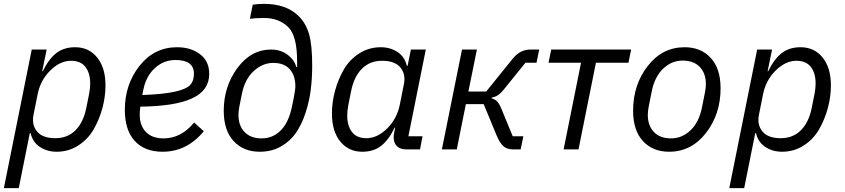

<svg xmlns="http://www.w3.org/2000/svg" viewBox="-24 -772 4364 992"><path d="M-4 200 140 -516H217L194 -404H197Q229 -469 268 -498.5Q307 -528 364 -528Q435 -528 478 -475Q521 -422 521 -331Q521 -272 505 -213Q489 -154 459.5 -103Q430 -52 380 -20Q330 12 269 12Q220 12 182.5 -12.5Q145 -37 134 -84H130L73 200ZM262 -58Q325 -58 366 -99Q407 -140 422 -215L437 -290Q442 -318 442 -341Q442 -394 417.5 -426Q393 -458 343 -458Q286 -458 235 -407Q184 -356 170 -283L149 -178Q139 -127 167.5 -92.5Q196 -58 262 -58Z M816 12Q723 12 672 -44Q621 -100 621 -204Q621 -336 697 -432Q773 -528 891 -528Q962 -528 1009.5 -492Q1057 -456 1057 -390Q1057 -305 969 -264Q881 -223 701 -221Q698 -200 698 -179Q698 -123 730 -90Q762 -57 821 -57Q912 -57 979 -139L1029 -94Q942 12 816 12ZM883 -462Q822 -462 776.5 -420.5Q731 -379 717 -310L711 -281Q820 -285 878.5 -298Q937 -311 957.5 -332Q978 -353 978 -391Q978 -462 883 -462Z M1318 12Q1234 12 1183 -43Q1132 -98 1132 -200Q1132 -325 1202.5 -420.5Q1273 -516 1377 -516Q1425 -516 1460.5 -490Q1496 -464 1507 -426H1511V-456Q1511 -586 1466 -631Q1418 -679 1341 -679Q1295 -679 1267 -675L1282 -748Q1310 -752 1341 -752Q1456 -752 1520 -688Q1557 -651 1573 -595Q1589 -539 1589 -433Q1589 -368 1581.5 -308Q1574 -248 1554.5 -188.5Q1535 -129 1505 -85.5Q1475 -42 1427 -15Q1379 12 1318 12ZM1328 -57Q1386 -57 1427.5 -99Q1469 -141 1486 -228L1493 -263Q1502 -308 1502 -326Q1502 -382 1473 -414.5Q1444 -447 1388 -447Q1333 -447 1287 -405Q1241 -363 1226 -288L1213 -223Q1208 -198 1208 -178Q1208 -123 1239.5 -90Q1271 -57 1328 -57Z M2146 0H2077Q2044 0 2027 -16.5Q2010 -33 2010 -62Q2010 -74 2013 -89L2018 -112H2015Q1983 -47 1944 -17.5Q1905 12 1848 12Q1777 12 1734 -41Q1691 -94 1691 -185Q1691 -244 1707 -303Q1723 -362 1752.5 -413Q1782 -464 1832 -496Q1882 -528 1943 -528Q1992 -528 2029.5 -503.5Q2067 -479 2078 -432H2082L2099 -516H2176L2086 -68H2159ZM1869 -58Q1926 -58 1977 -109Q2028 -160 2042 -233L2063 -338Q2073 -389 2044.5 -423.5Q2016 -458 1950 -458Q1887 -458 1846 -417Q1805 -376 1790 -301L1775 -226Q1770 -198 1770 -175Q1770 -122 1794.5 -90Q1819 -58 1869 -58Z M2259 0 2363 -516H2440L2396 -299H2488L2626 -470Q2664 -516 2716 -516H2762L2748 -448H2691L2577 -307Q2550 -273 2517 -268L2516 -264Q2534 -259 2545 -247.5Q2556 -236 2567 -209L2625 -68H2680L2666 0H2628Q2595 0 2576.5 -17Q2558 -34 2542 -72L2475 -234H2383L2336 0Z M2888 0 2978 -448H2810L2824 -516H3237L3223 -448H3055L2965 0Z M3433 12Q3349 12 3298 -43Q3247 -98 3247 -200Q3247 -334 3322.5 -431Q3398 -528 3513 -528Q3597 -528 3648 -473Q3699 -418 3699 -316Q3699 -182 3623.5 -85Q3548 12 3433 12ZM3603 -218 3618 -293Q3623 -318 3623 -338Q3623 -393 3591.5 -426Q3560 -459 3503 -459Q3446 -459 3402 -417Q3358 -375 3343 -298L3328 -223Q3323 -198 3323 -178Q3323 -123 3354.5 -90Q3386 -57 3443 -57Q3500 -57 3544 -99Q3588 -141 3603 -218Z M3744 200 3888 -516H3965L3942 -404H3945Q3977 -469 4016 -498.5Q4055 -528 4112 -528Q4183 -528 4226 -475Q4269 -422 4269 -331Q4269 -272 4253 -213Q4237 -154 4207.5 -103Q4178 -52 4128 -20Q4078 12 4017 12Q3968 12 3930.5 -12.5Q3893 -37 3882 -84H3878L3821 200ZM4010 -58Q4073 -58 4114 -99Q4155 -140 4170 -215L4185 -290Q4190 -318 4190 -341Q4190 -394 4165.5 -426Q4141 -458 4091 -458Q4034 -458 3983 -407Q3932 -356 3918 -283L3897 -178Q3887 -127 3915.5 -92.5Q3944 -58 4010 -58Z"/></svg>

Font: Aneliza
Style: Italic
Weight: 400
Italic angle: -11.31°
Designer: Mike Abbink, Paul van der Laan, Pieter van Rosmalen
Foundry: Bold Monday
Version: Version 3.0